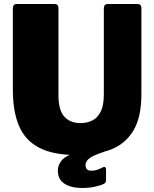

<svg xmlns="http://www.w3.org/2000/svg" viewBox="-20 -762 768 956"><path d="M684 -293Q684 -178 644 -111.5Q604 -45 532 -17.5Q460 10 364 10Q244 10 174 -27Q104 -64 74 -136.5Q44 -209 44 -313V-719Q44 -742 63 -742H253Q271 -742 271 -721V-289Q271 -213 300.5 -181Q330 -149 381 -149Q412 -149 438.5 -161.5Q465 -174 481 -205.5Q497 -237 497 -292V-719Q497 -742 516 -742H666Q684 -742 684 -721V-293ZM268 87Q268 61 286 38Q304 15 362 -6H498Q442 12 424 27Q406 42 406 59Q406 74 413 81Q420 88 434 88Q451 88 464 83.5Q477 79 490 72Q508 63 508 83V135Q508 147 498 153Q485 160 455 167Q425 174 389 174Q335 174 301.5 153Q268 132 268 87Z"/></svg>

Font: Libre Franklin Thin Black
Style: Regular
Weight: 900
Version: Version 3.000